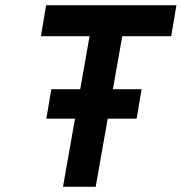

<svg xmlns="http://www.w3.org/2000/svg" viewBox="-20 -720 700 740"><path d="M158.6 -262.6 177.8 -376.2H525.8L506.6 -262.6ZM222.8 0 325.2 -580.4H137.6L157.8 -700H660L639.8 -580.4H451.2L348.8 0Z"/></svg>

Font: Overpass
Style: Italic
Weight: 400
Italic angle: -10°
Designer: Delve Withrington, Dave Bailey, Thomas Jockin
Foundry: Delve Fonts LLC
Version: Version 4.000